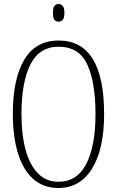

<svg xmlns="http://www.w3.org/2000/svg" viewBox="-20 -927 584 957"><path d="M271 10Q195 10 144.5 -36Q94 -82 69 -165Q44 -248 44 -359Q44 -534 101 -629.5Q158 -725 272 -725Q499 -725 499 -358Q499 -185 439.5 -87.5Q380 10 271 10ZM271 -21Q365 -21 410.5 -111Q456 -201 456 -358Q456 -517 415 -605.5Q374 -694 272 -694Q176 -694 131.5 -605.5Q87 -517 87 -358Q87 -256 107.5 -180.5Q128 -105 169 -63Q210 -21 271 -21ZM272 -819Q259 -819 251.5 -828Q244 -837 244 -863Q244 -888 251.5 -897.5Q259 -907 272 -907Q284 -907 292.5 -897.5Q301 -888 301 -863Q301 -837 292.5 -828Q284 -819 272 -819Z"/></svg>

Font: Noto Serif ExtraCondensed ExtraLight
Style: Regular
Weight: 200
Width: 2
Designer: Monotype Design Team
Foundry: Monotype Imaging Inc.
Version: Version 2.015